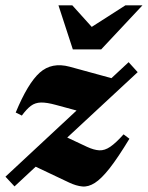

<svg xmlns="http://www.w3.org/2000/svg" viewBox="-32 -690 554 721"><path d="M-11.5 -26.5 255.5 -275 178 -296Q143.5 -305.5 121.8 -305Q100 -304.5 84 -292.5Q68 -280.5 50 -256L27 -267.5Q72.5 -377.5 117.5 -417.5Q162.5 -457.5 229.5 -439.5L386.5 -396.5L451 -456.5L485 -419L220.5 -173.5L295 -138.5Q321 -126.5 341 -125.5Q361 -124.5 382 -138.8Q403 -153 432 -185.5L454 -169Q411 -98 379.8 -58.2Q348.5 -18.5 324 -3Q299.5 12.5 276.8 10.2Q254 8 227.5 -4.5L102 -64L22.5 10ZM503 -670 348 -504.5H241.5L187.5 -670H239.5L312.5 -589L439 -670Z"/></svg>

Font: Newsreader Text ExtraBold
Style: Italic
Weight: 800
Italic angle: -17°
Designer: Hugues Gentile
Foundry: Production Type
Version: Version 1.001